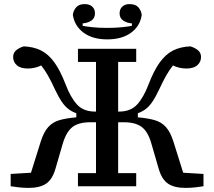

<svg xmlns="http://www.w3.org/2000/svg" viewBox="-20 -908 1044 936"><path d="M754 -84 718 -208Q702 -265 671.5 -288.5Q641 -312 584 -312H556V-64H644V0H360V-64H448V-312H420Q363 -312 333 -288.5Q303 -265 286 -208L250 -84Q235 -33 204.5 -12.5Q174 8 120 8Q96 8 73 5.5Q50 3 32 0V-60L131 -66L178 -216Q193 -264 215 -288.5Q237 -313 270.5 -322.5Q304 -332 352 -336V-356Q330 -364 313.5 -376.5Q297 -389 281.5 -411.5Q266 -434 248 -472Q230 -511 214.5 -538.5Q199 -566 181 -589Q167 -582 150 -578Q133 -574 116 -574Q80 -574 62 -590Q44 -606 44 -630Q44 -651 59.5 -663.5Q75 -676 96 -682Q144 -680 180 -662Q216 -644 245 -604Q274 -564 300 -496Q324 -433 355.5 -398.5Q387 -364 444 -364H448V-606H360V-670H644V-606H556V-364H560Q617 -364 648.5 -398.5Q680 -433 704 -496Q730 -564 759 -604Q788 -644 824 -662Q860 -680 908 -682Q929 -676 944.5 -663.5Q960 -651 960 -630Q960 -606 942 -590Q924 -574 888 -574Q871 -574 854 -578Q837 -582 823 -589Q805 -566 789.5 -538.5Q774 -511 756 -472Q738 -434 722.5 -411.5Q707 -389 690.5 -376.5Q674 -364 652 -356V-336Q700 -332 733.5 -322.5Q767 -313 789 -288.5Q811 -264 826 -216L873 -66L972 -60V0Q954 3 931 5.5Q908 8 884 8Q830 8 799.5 -12.5Q769 -33 754 -84ZM503 -716Q431 -716 387 -749Q343 -782 335 -836Q338 -857 351.5 -872.5Q365 -888 393 -888Q417 -888 430 -875.5Q443 -863 443 -843Q443 -820 426 -808Q409 -796 383 -794V-782Q398 -779 429.5 -775.5Q461 -772 503 -772Q545 -772 576.5 -775.5Q608 -779 623 -782V-794Q598 -796 580.5 -808Q563 -820 563 -843Q563 -863 576 -875.5Q589 -888 611 -888Q641 -888 654.5 -872.5Q668 -857 671 -836Q664 -782 619.5 -749Q575 -716 503 -716Z"/></svg>

Font: Source Serif 4 Caption
Style: Regular
Weight: 400
Designer: Frank Grießhammer
Foundry: Adobe Systems Incorporated
Version: Version 4.004;hotconv 1.0.117;makeotfexe 2.5.65602